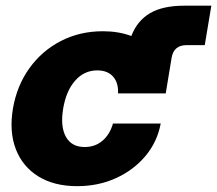

<svg xmlns="http://www.w3.org/2000/svg" viewBox="-20 -636 755 668"><path d="M248.5 11.7Q168.5 11.7 113.5 -22.2Q58.6 -56.2 35.2 -116.7Q11.7 -177.2 24.9 -257.8Q38.6 -337.9 82.3 -398.7Q126 -459.5 191.9 -493.4Q257.8 -527.3 337.9 -527.3Q392.6 -527.3 437 -510.7Q457 -563.5 501.5 -589.8Q545.9 -616.2 621.1 -616.2H715.3L692.4 -479H629.4Q584.5 -479 577.1 -435.1L556.6 -311H390.6Q392.6 -347.7 373.5 -369.4Q354.5 -391.1 318.4 -391.1Q272.9 -391.1 241.5 -355.5Q210 -319.8 199.7 -257.8Q189.5 -195.8 209.2 -160.2Q229 -124.5 274.4 -124.5Q311 -124.5 336.7 -146.5Q362.3 -168.5 373 -206.1H539.1Q527.3 -142.6 486.3 -93.5Q445.3 -44.4 383.8 -16.4Q322.3 11.7 248.5 11.7Z"/></svg>

Font: Inter Display Extra Bold
Style: Italic
Weight: 800
Italic angle: -9.39999°
Designer: Rasmus Andersson
Foundry: rsms
Version: Version 4.000;git-4fc901f